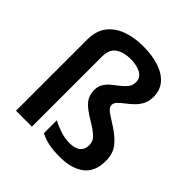

<svg xmlns="http://www.w3.org/2000/svg" viewBox="-203 -919 1083 1083"><g transform="rotate(45 338.0 -377.5)"><path d="M572 -603Q572 -569 558.5 -543.5Q545 -518 524.5 -498.5Q504 -479 483.5 -463.5Q463 -448 449.5 -434Q436 -420 436 -406Q436 -393 444 -382.5Q452 -372 472.5 -358.5Q493 -345 529 -322Q581 -288 609 -251.5Q637 -215 637 -157Q637 -72 583.5 -31Q530 10 438 10Q383 10 345.5 2Q308 -6 279 -22V-125Q305 -110 344 -97Q383 -84 419 -84Q464 -84 486 -102.5Q508 -121 508 -153Q508 -173 500.5 -187.5Q493 -202 473 -218.5Q453 -235 416 -257Q353 -294 330 -323.5Q307 -353 307 -393Q307 -424 320.5 -445.5Q334 -467 354.5 -483.5Q375 -500 395 -515.5Q415 -531 429 -549Q443 -567 443 -593Q443 -628 411.5 -646Q380 -664 328 -664Q275 -664 240 -640.5Q205 -617 205 -559V0H78V-566Q78 -636 110.5 -679.5Q143 -723 200 -744Q257 -765 328 -765Q400 -765 455 -747Q510 -729 541 -693Q572 -657 572 -603Z"/></g></svg>

Font: Noto Sans Canadian Aboriginal SemiBold
Style: Regular
Weight: 600
Designer: Monotype Design Team, Typotheque's Kevin King
Foundry: Monotype Imaging Inc.
Version: Version 2.004; ttfautohint (v1.8.4.7-5d5b)